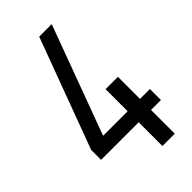

<svg xmlns="http://www.w3.org/2000/svg" viewBox="-201 -674 726 726"><g transform="rotate(-45 162.5 -311.0)"><path d="M38 -127V-186H325V-127ZM5 -127V-180L169 -622H236L53 -127ZM206 -304H272V0H206Z"/></g></svg>

Font: Teko Light Light
Style: Regular
Weight: 300
Version: Version 2.000;gftools[0.9.28.dev9+g7d2139d.d20230707]